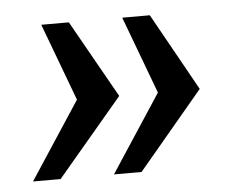

<svg xmlns="http://www.w3.org/2000/svg" viewBox="-36 -552 531 430"><g transform="rotate(-5 229.5 -337.0)"><path d="M84 -163H22L136 -337L71 -511H133L231 -337ZM266 -163H204L318 -337L253 -511H315L412 -337Z"/></g></svg>

Font: Chivo
Style: Bold Italic
Weight: 700
Italic angle: -8.05°
Designer: Hector Gatti
Foundry: Omnibus-Type
Version: Version 1.007